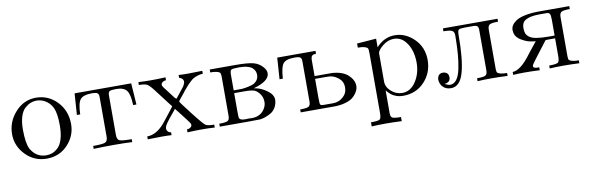

<svg xmlns="http://www.w3.org/2000/svg" viewBox="-46 -839 4378 1423"><g transform="rotate(-10 2142.5 -128.0)"><path d="M470 -211Q470 -123 407.5 -56.5Q345 10 249 10Q155 10 90.5 -57Q26 -124 26 -212Q26 -306 90.5 -377.5Q155 -449 246 -449Q339 -449 404.5 -381Q470 -313 470 -211ZM247 -427Q224 -427 202.5 -418.5Q181 -410 159 -390.5Q137 -371 124 -331Q111 -291 111 -234Q111 -130 134 -85L146 -67Q185 -15 250 -15Q274 -15 295 -23Q316 -31 338 -51Q360 -71 373 -113.5Q386 -156 386 -217Q386 -304 367 -347.5Q348 -391 303 -414Q275 -427 247 -427Z M713 -371Q713 -394 702.5 -401.5Q692 -409 660 -409Q596 -409 573.5 -381.5Q551 -354 549 -270H524L535 -431H961L972 -270H947Q945 -350 923 -379.5Q901 -409 844 -409Q804 -409 793.5 -402Q783 -395 783 -371V-73Q783 -38 803.5 -30.5Q824 -23 893 -23V-1Q831 -4 758.5 -4Q686 -4 603 -1V-23Q672 -23 692.5 -31Q713 -39 713 -73Z M1247 -189Q1241 -179 1217 -151Q1193 -123 1175 -97.5Q1157 -72 1157 -56Q1157 -42 1167 -32.5Q1177 -23 1189 -23V-1Q1159 -3 1114.5 -3Q1070 -3 1010 -1V-23Q1080 -23 1143 -98L1185 -151Q1230 -208 1230 -209Q1230 -215 1218 -227L1121 -354Q1093 -390 1076 -399.5Q1059 -409 1015 -409V-431Q1058 -428 1109 -428Q1160 -428 1219 -431V-409Q1201 -408 1189.5 -397.5Q1178 -387 1184 -372Q1185 -367 1202 -346L1260 -270Q1269 -261 1270 -261Q1274 -261 1279 -269L1336 -341Q1349 -362 1349 -376Q1349 -389 1340 -398Q1331 -407 1318 -409V-431Q1348 -429 1392.5 -429Q1437 -429 1496 -431V-409Q1476 -409 1457 -402.5Q1438 -396 1426.5 -390Q1415 -384 1398.5 -368.5Q1382 -353 1378.5 -349Q1375 -345 1360 -328Q1342 -308 1330 -291L1298 -252Q1288 -239 1288 -236Q1291 -227 1364.5 -132.5Q1438 -38 1452 -32Q1469 -23 1514 -23V-1Q1470 -4 1418.5 -4Q1367 -4 1309 -1V-23Q1328 -24 1339.5 -35Q1351 -46 1344 -62Q1331 -82 1290 -134.5Q1249 -187 1247 -189Z M1849 -237Q1864 -236 1892 -226.5Q1920 -217 1953.5 -191.5Q1987 -166 1991 -133Q1991 -96 1975 -69Q1959 -42 1934.5 -29Q1910 -16 1891.5 -10Q1873 -4 1856 -2Q1847 -1 1771 -1H1552V-23Q1601 -23 1615.5 -31.5Q1630 -40 1630 -68V-363Q1630 -385 1624 -394Q1606 -409 1552 -409V-431H1745Q1838 -431 1880 -420Q1922 -409 1951 -375Q1970 -352 1970 -330Q1970 -280 1883 -248ZM1891 -331Q1891 -345 1886.5 -357Q1882 -369 1870 -381.5Q1858 -394 1832 -401.5Q1806 -409 1769 -409Q1719 -409 1709 -402Q1699 -395 1700 -355V-248Q1716 -249 1739 -248Q1762 -247 1789 -251.5Q1816 -256 1838.5 -263Q1861 -270 1876 -288Q1891 -306 1891 -331ZM1700 -227V-88Q1700 -56 1701 -49Q1701 -22 1745 -22L1776 -23Q1856 -15 1892 -69Q1910 -95 1910 -124Q1910 -157 1893 -182Q1876 -207 1854 -218Q1831 -227 1782 -227Z M2239 -371Q2239 -394 2228.5 -401.5Q2218 -409 2186 -409Q2121 -409 2100 -382Q2079 -355 2074 -270H2049L2060 -431H2348V-409Q2324 -409 2316 -398.5Q2308 -388 2309 -355V-248H2442Q2521 -242 2561 -204.5Q2601 -167 2601 -123Q2601 -114 2598 -101.5Q2595 -89 2583 -70.5Q2571 -52 2552.5 -37.5Q2534 -23 2499 -12.5Q2464 -2 2419 -1H2161V-23Q2210 -23 2224.5 -31.5Q2239 -40 2239 -68ZM2410 -26Q2452 -26 2484.5 -54.5Q2517 -83 2517 -127Q2517 -169 2488 -194Q2459 -219 2427 -225Q2416 -227 2378 -227H2309V-86Q2309 -55 2310 -49Q2310 -37 2315 -31.5Q2320 -26 2337 -26H2384Q2390 -26 2394 -26Q2398 -26 2403 -26Q2408 -26 2410 -26Z M2809 122Q2809 147 2823 154.5Q2837 162 2887 162V193Q2822 190 2765.5 190Q2709 190 2661 193V162Q2717 162 2728 153Q2739 144 2739 105V-340Q2739 -373 2735 -381Q2721 -400 2661 -400V-431L2806 -442V-377Q2865 -443 2945 -443Q3027 -443 3091 -379.5Q3155 -316 3155 -220Q3155 -125 3092 -57.5Q3029 10 2931 10Q2903 10 2879 1.5Q2855 -7 2840.5 -19.5Q2826 -32 2819.5 -39.5Q2813 -47 2810 -51H2809ZM2809 -118Q2809 -77 2845.5 -44.5Q2882 -12 2928 -12Q2990 -12 3030.5 -73Q3071 -134 3071 -215Q3071 -301 3033 -359.5Q2995 -418 2935 -418Q2890 -418 2851 -386.5Q2812 -355 2809 -333Z M3288 -10Q3317 -10 3337 -37Q3357 -64 3367.5 -115Q3378 -166 3382.5 -221Q3387 -276 3388 -348V-364Q3388 -391 3372 -400Q3356 -409 3307 -409V-431H3718V-409Q3669 -409 3654.5 -400Q3640 -391 3640 -363V-68Q3640 -46 3646 -38Q3664 -23 3718 -23V-1Q3653 -4 3596.5 -4Q3540 -4 3492 -1V-23Q3542 -23 3556 -31.5Q3570 -40 3570 -69V-373Q3570 -394 3561.5 -401.5Q3553 -409 3529 -409H3471Q3432 -409 3422.5 -402.5Q3413 -396 3413 -364Q3413 -179 3385.5 -81.5Q3358 16 3290 16Q3253 16 3230.5 -6.5Q3208 -29 3207 -63Q3207 -80 3217 -94Q3227 -108 3250 -108Q3265 -108 3278 -99Q3291 -90 3292 -67Q3292 -28 3249 -24V-23Q3273 -10 3288 -10Z M3813 -329Q3813 -347 3822.5 -363Q3832 -379 3854.5 -395Q3877 -411 3923.5 -421Q3970 -431 4035 -431H4258V-409Q4209 -409 4194.5 -400Q4180 -391 4180 -363V-68Q4180 -46 4186 -38Q4204 -23 4258 -23V-1Q4194 -4 4138 -4Q4082 -4 4035 -1V-23Q4091 -23 4104 -34Q4114 -49 4113 -86V-214H4062Q4043 -214 4040 -212L3940 -81Q3915 -49 3915 -39Q3915 -25 3943 -23H3960V-1Q3897 -4 3847 -4Q3797 -4 3760 -1V-23Q3817 -25 3890 -119Q3853 -71 3853 -71Q3853 -71 3912 -148L3968 -218Q3954 -218 3925 -224Q3896 -230 3860 -251.5Q3824 -273 3816 -305Q3816 -307 3814.5 -314.5Q3813 -322 3813 -329ZM4034 -409Q3977 -409 3946 -398Q3915 -387 3905 -371Q3895 -355 3895 -328Q3895 -304 3901 -289Q3907 -274 3924.5 -260.5Q3942 -247 3977.5 -241Q4013 -235 4068 -235H4113V-353Q4113 -387 4107 -398Q4101 -409 4083 -409Z"/></g></svg>

Font: cwTeXMing
Style: Medium
Weight: 500
Version: Version 1.17